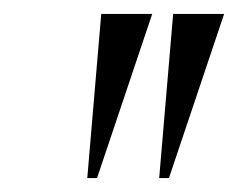

<svg xmlns="http://www.w3.org/2000/svg" viewBox="-20 -734 341 275"><path d="M105 -479 125 -714H198L119 -479ZM208 -479 228 -714H301L222 -479Z"/></svg>

Font: Noto Serif Display ExtraCondensed
Style: Italic
Weight: 400
Width: 2
Italic angle: -12°
Designer: Monotype Design Team
Foundry: Monotype Imaging Inc.
Version: Version 2.009